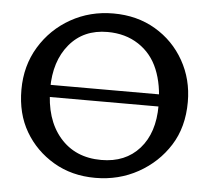

<svg xmlns="http://www.w3.org/2000/svg" viewBox="-49 -710 853 771"><g transform="rotate(5 377.5 -325.0)"><path d="M361.8 6.8Q267.1 6.8 193.6 -36.6Q120.1 -80.1 78.1 -151.9Q36.1 -223.6 36.1 -320.3Q36.1 -417 82.5 -493.4Q128.9 -569.8 206.5 -613.5Q284.2 -657.2 377.9 -657.2Q473.6 -657.2 547.6 -613.5Q621.6 -569.8 663.8 -495.1Q706.1 -420.4 706.1 -329.1Q706.1 -227.5 659.4 -153.8Q612.8 -80.1 534.7 -36.6Q456.5 6.8 361.8 6.8ZM379.9 -66.9Q477.1 -66.9 533.7 -130.6Q590.3 -194.3 590.3 -304.2Q590.3 -388.2 564.9 -449.7Q539.6 -511.2 486.3 -546.1Q433.1 -581.1 360.8 -581.1Q264.2 -581.1 207.5 -513.2Q150.9 -445.3 150.9 -335.4Q150.9 -211.4 212.6 -139.2Q274.4 -66.9 379.9 -66.9ZM623 -300.8H123V-349.6H623Z"/></g></svg>

Font: Bainsley
Style: Regular
Weight: 400
Designer: Paul James MIller
Foundry: High-Logic / Made with FontCreator
Version: Version 1.411;March 28, 2021;FontCreator 13.0.0.2683 64-bit